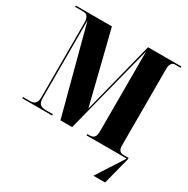

<svg xmlns="http://www.w3.org/2000/svg" viewBox="-201 -892 1253 1280"><g transform="rotate(30 425.0 -252.0)"><path d="M19 0H249V-10H202C160 -10 136 -17 136 -72V-668L313 0H403L578 -684V-73C578 -25 565 -10 528 -10H514V0H823L688 210H778L832 1V0V-10H795C765 -10 752 -26 752 -61V-653C752 -688 770 -704 785 -704H832V-714H575L435 -161L297 -714H19V-704H87C106 -704 126 -688 126 -647V-67C126 -25 106 -10 74 -10H19Z"/></g></svg>

Font: Noto Serif Display Condensed Black
Style: Regular
Weight: 900
Width: 3
Designer: Monotype Design Team
Foundry: Monotype Imaging Inc.
Version: Version 2.009